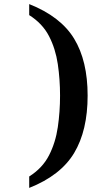

<svg xmlns="http://www.w3.org/2000/svg" viewBox="-20 -786 489 940"><path d="M123 134V78Q188 37 220 -25.5Q252 -88 263 -163.5Q274 -239 274 -318Q274 -397 263 -472Q252 -547 220 -609Q188 -671 123 -712V-766Q277 -705 343 -596.5Q409 -488 409 -318Q409 -147 343 -37Q277 73 123 134Z"/></svg>

Font: Noto Serif Bengali
Style: Bold
Weight: 700
Designer: Juan Bruce, Universal Thirst, Indian Type Foundry and the Monotype Design Team.
Foundry: Monotype Imaging Inc.
Version: Version 2.003; ttfautohint (v1.8.4.7-5d5b)